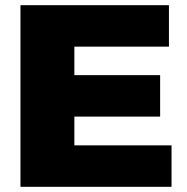

<svg xmlns="http://www.w3.org/2000/svg" viewBox="-20 -721 723 741"><path d="M59 -701V0H642V-160H267V-271H598V-431H267V-541H632V-701Z"/></svg>

Font: Montserrat ExtraBold
Style: Regular
Weight: 800
Designer: Julieta Ulanovsky
Foundry: Julieta Ulanovsky
Version: Version 4.000